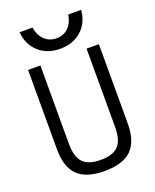

<svg xmlns="http://www.w3.org/2000/svg" viewBox="-174 -1063 948 1172"><g transform="rotate(-20 300.0 -477.0)"><path d="M300 10Q181 10 125.5 -44.5Q70 -99 70 -215V-730H150V-220Q150 -136 185.5 -99Q221 -62 300 -62Q380 -62 415 -99Q450 -136 450 -220V-730H530V-215Q530 -99 474.5 -44.5Q419 10 300 10ZM300 -784Q216 -784 161.5 -833Q107 -882 100 -964H184Q192 -912 223 -882Q254 -852 300 -852Q347 -852 377.5 -882Q408 -912 416 -964H500Q493 -882 438.5 -833Q384 -784 300 -784Z"/></g></svg>

Font: M PLUS Code Latin 60
Style: Regular
Weight: 400
Width: 7
Monospace: yes
Designer: Coji Morishita
Foundry: UNDERFOREST DESIGN
Version: Version 1.005; ttfautohint (v1.8.3)